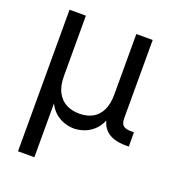

<svg xmlns="http://www.w3.org/2000/svg" viewBox="-133 -621 826 926"><g transform="rotate(20 280.0 -158.5)"><path d="M64.9 204.1V-522.5H148.9V-213.9Q148.9 -162.6 166.3 -129.9Q183.6 -97.2 213.1 -82.3Q242.7 -67.4 280.3 -67.4Q317.9 -67.4 346.4 -82.5Q375 -97.7 391.4 -130.1Q407.7 -162.6 407.7 -213.9V-522.5H491.7V-121.6Q491.7 -94.2 503.7 -83.7Q515.6 -73.2 545.4 -73.2H559.1V0H544.4Q476.6 0 443.1 -31Q409.7 -62 409.7 -121.6V-170.9H429.7Q429.7 -116.7 414.8 -81.8Q399.9 -46.9 376.5 -27.1Q353 -7.3 327.1 0.7Q301.3 8.8 279.3 8.8Q257.3 8.8 231.4 0.7Q205.6 -7.3 182.6 -27.1Q159.7 -46.9 144.5 -81.8Q129.4 -116.7 129.4 -170.9H148.9V204.1Z"/></g></svg>

Font: Inter 28pt
Style: Regular
Weight: 400
Designer: Rasmus Andersson
Foundry: rsms
Version: Version 4.001;git-66647c0bb